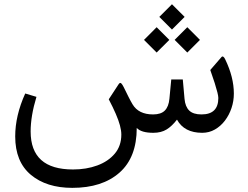

<svg xmlns="http://www.w3.org/2000/svg" viewBox="-20 -635 1187 918"><path d="M802.2 -614.7 741.7 -554.2 802.2 -493.7 862.8 -554.2ZM875.5 -504.9 814.9 -444.3 875.5 -383.8 936 -444.3ZM729 -504.9 668.5 -444.3 729 -383.8 789.6 -444.3ZM943.4 -87.9Q903.8 -87.9 884.8 -106.4Q865.7 -125 862.3 -162.1L854 -254.9H798.8L790 -162.6Q786.6 -125.5 768.3 -106.7Q750 -87.9 711.9 -87.9Q642.6 -87.9 613.8 -136.2Q605 -150.9 594.7 -171.4Q584.5 -191.9 571.8 -217.8Q565.4 -231 559.6 -236.6Q553.7 -242.2 546.9 -231.9L500 -160.2Q520 -122.1 533.4 -91.1Q546.9 -60.1 553.5 -35.4Q560.1 -10.7 560.1 8.3Q560.1 62.5 528.8 99.6Q497.6 136.7 445.3 156Q393.1 175.3 329.1 175.3Q227.5 175.3 177 129.9Q126.5 84.5 126.5 -6.3Q126.5 -80.6 154.3 -171.9L100.6 -188Q76.7 -135.3 64.7 -84Q52.7 -32.7 52.7 17.1Q52.7 138.2 127.4 200.7Q202.1 263.2 325.7 263.2Q468.8 263.2 551.3 190.4Q633.8 117.7 633.8 -23.4Q655.3 0 712.9 0Q750.5 0 776.4 -15.9Q802.2 -31.7 826.2 -63Q860.8 0 946.8 0Q980 0 1007.6 -15.9Q1035.2 -31.7 1055.4 -58.3Q1075.7 -85 1086.9 -118.4Q1098.1 -151.9 1098.1 -187.5Q1098.1 -265.6 1057.1 -350.6Q1052.2 -361.3 1047.4 -364Q1042.5 -366.7 1038.6 -361.8L985.4 -300.3Q998 -264.6 1006.6 -237.8Q1015.1 -210.9 1019.5 -193.1Q1023.9 -175.3 1023.9 -166.5Q1023.9 -127.4 1003.9 -107.7Q983.9 -87.9 943.4 -87.9Z"/></svg>

Font: Sahel VF Regular
Style: Regular
Weight: 400
Foundry: Saber Rastikerdar (saber.rastikerdar@gmail.com)
Version: Version 3.4.0